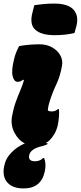

<svg xmlns="http://www.w3.org/2000/svg" viewBox="-21 -805 452 1075"><path d="M171 -776Q199 -780 225 -782.5Q251 -785 282 -785Q360 -785 390.5 -751Q421 -717 407 -660L396 -620Q344 -608 286 -608Q210 -608 176.5 -638.5Q143 -669 161 -736ZM86 -547Q112 -552 143.5 -554.5Q175 -557 200 -557Q240 -557 270.5 -540Q301 -523 316.5 -495.5Q332 -468 326 -436Q316 -378 294.5 -333Q273 -288 258 -240Q247 -206 247 -186Q255 -181 268 -181Q289 -181 303 -194H309Q311 -177 309 -151Q307 -125 302 -102Q295 -74 283 -54Q271 -34 257 -20Q248 -11 236 -5Q242 -3 248 0Q244 3 237.5 6Q231 9 220 12Q148 27 142 66Q137 98 175 98Q187 98 198.5 94Q210 90 220 80H226Q239 112 230 154Q210 250 111 250Q50 250 20.5 217Q-9 184 2 127Q10 83 42.5 49.5Q75 16 118 -2Q82 -20 60 -62Q38 -104 46 -152Q54 -197 66.5 -232Q79 -267 92 -297Q105 -327 113 -356L108 -359Q100 -352 93.5 -349.5Q87 -347 77 -347Q58 -347 50 -378Q42 -409 57 -470Q62 -493 69.5 -511.5Q77 -530 86 -547Z"/></svg>

Font: Recursive Sn Csl St Blk
Style: Italic
Weight: 900
Italic angle: -15°
Version: Version 1.079;hotconv 1.0.112;makeotfexe 2.5.65598; ttfautoh